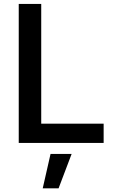

<svg xmlns="http://www.w3.org/2000/svg" viewBox="-20 -748 605 1005"><path d="M78.1 0H522.5V-100.6H195.8V-727.5H78.1ZM203.6 237.8H286.6L355 57.6H244.6Z"/></svg>

Font: Raveo Medium
Style: Regular
Weight: 500
Designer: Jakub Foglar, Rasmus Andersson (Inter)
Foundry: Jakubfoglar.com
Version: Version 1.100;Glyphs 3.2.3 (3260)